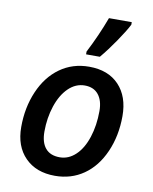

<svg xmlns="http://www.w3.org/2000/svg" viewBox="-89 -868 751 944"><g transform="rotate(10 286.5 -396.0)"><path d="M411.1 -342.8Q411.1 -395 387.2 -424.6Q363.3 -454.1 318.8 -454.1Q273.4 -454.1 237.5 -419.2Q201.7 -384.3 181.9 -324.5Q162.1 -264.6 162.1 -196.8Q162.1 -142.6 186.3 -113.8Q210.4 -85 257.8 -85Q301.8 -85 336.9 -118.2Q372.1 -151.4 391.6 -211.2Q411.1 -271 411.1 -342.8ZM526.9 -337.9Q526.9 -239.3 491.2 -158.4Q455.6 -77.6 393.3 -34.4Q331.1 8.8 250 8.8Q156.2 8.8 101.1 -47.1Q45.9 -103 45.9 -199.2Q45.9 -296.4 80.8 -377.4Q115.7 -458.5 178.7 -503.7Q241.7 -548.8 324.2 -548.8Q419.4 -548.8 473.1 -492.2Q526.9 -435.5 526.9 -337.9ZM297.9 -620.1Q343.8 -709 377.9 -800.8H491.7V-788.1Q474.6 -754.4 438.2 -701.2Q401.9 -647.9 366.7 -606H297.9Z"/></g></svg>

Font: Open Sans Semibold
Style: Italic
Weight: 600
Italic angle: -12°
Foundry: Ascender Corporation
Version: Version 1.10